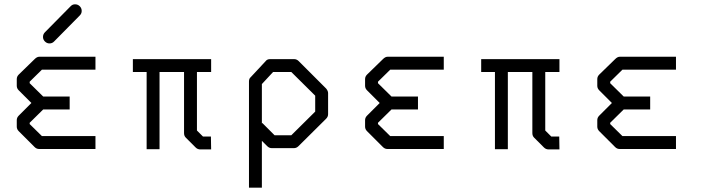

<svg xmlns="http://www.w3.org/2000/svg" viewBox="-20 -745 3280 893"><path d="M424 -52H162Q150 -52 141 -61L67 -135Q58 -144 58 -156V-186Q58 -198 67 -207L126 -266L67 -325Q58 -334 58 -346V-377Q58 -389 67 -398L141 -470Q152 -481 162 -481H424V-421H175L118 -365V-358L181 -296H304V-236H181L118 -174V-168L175 -112H424ZM180 -573Q180 -586 189 -595L308.5 -716Q317 -725 329 -725Q342 -725 351 -716Q360 -707 360 -694Q360 -682 351 -673L231.5 -552Q223 -543 210 -543Q198 -543 189 -552Q180 -561 180 -573Z M598 -410V-470H962V-410H896V-138L924 -110H961L962 -50H912Q899 -50 890 -59L844 -105Q836 -113 836 -126V-410H722V-51H662V-410Z M1198 -171 1200 -173 1257 -116H1335L1446 -226V-300L1335 -410H1250L1198 -354ZM1198 -90V128H1138V-366Q1138 -379.5 1146 -386L1215 -460Q1222 -470 1236 -470H1348Q1360 -470 1369 -461L1497 -333Q1506 -322 1506 -312V-214Q1506 -202 1497 -193L1368 -65Q1359 -56 1347 -56H1244Q1232 -56 1223 -65Z M2044 -52H1782Q1770 -52 1761 -61L1687 -135Q1678 -144 1678 -156V-186Q1678 -198 1687 -207L1746 -266L1687 -325Q1678 -334 1678 -346V-377Q1678 -389 1687 -398L1761 -470Q1772 -481 1782 -481H2044V-421H1795L1738 -365V-358L1801 -296H1924V-236H1801L1738 -174V-168L1795 -112H2044Z M2218 -410V-470H2582V-410H2516V-138L2544 -110H2581L2582 -50H2532Q2519 -50 2510 -59L2464 -105Q2456 -113 2456 -126V-410H2342V-51H2282V-410Z M3124 -52H2862Q2850 -52 2841 -61L2767 -135Q2758 -144 2758 -156V-186Q2758 -198 2767 -207L2826 -266L2767 -325Q2758 -334 2758 -346V-377Q2758 -389 2767 -398L2841 -470Q2852 -481 2862 -481H3124V-421H2875L2818 -365V-358L2881 -296H3004V-236H2881L2818 -174V-168L2875 -112H3124Z"/></svg>

Font: 3270 Nerd Font
Style: Regular
Weight: 400
Monospace: yes
Version: Version 3.0.1;Nerd Fonts 3.3.0